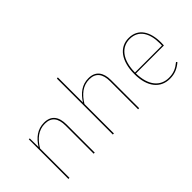

<svg xmlns="http://www.w3.org/2000/svg" viewBox="-44 -1250 1776 1776"><g transform="rotate(-45 844.0 -362.5)"><path d="M328.6 -528.3C244 -528.3 181.6 -480.1 134.5 -404.5L133 -518.3H120.7V0H134.7V-385.3C183.1 -464.4 243.3 -515.6 328.1 -515.6C413.6 -515.6 451.1 -463 451.1 -367.1V0H465.1V-368.8C465.1 -469.1 423.1 -528.3 328.6 -528.3Z M909.6 -528.3C825.1 -528.3 763.2 -480.2 715.7 -404.4V-733.8L701.7 -731.7V0H715.7V-385.3C764.1 -464.4 824.3 -515.6 909.1 -515.6C994 -515.6 1032.1 -461 1032.1 -367.1V0H1046.1V-368.8C1046.1 -467.1 1003.1 -528.3 909.6 -528.3Z M1619.7 -285.9C1619.7 -427 1561.9 -528.3 1435.9 -528.3C1315.4 -528.3 1237.7 -426 1237.7 -254.3C1237.7 -86.3 1317.3 9.4 1440.6 9.4C1507.6 9.4 1552.1 -13 1597.6 -50.8L1589.7 -61.4C1544.7 -24.3 1503.9 -3.7 1440.6 -3.7C1330.9 -3.7 1255.2 -86.2 1252.2 -248.6H1618.3C1619.3 -260.4 1619.7 -271.4 1619.7 -285.8ZM1605.1 -260.8H1252.2C1254.1 -428 1330.2 -515.1 1436.7 -515.1C1554 -515.1 1605.7 -419.4 1605.7 -290.6C1605.7 -277.1 1605.7 -270.8 1605.1 -260.8Z"/></g></svg>

Font: Fira Sans Hair
Style: Regular
Weight: 100
Designer: bBox Type GmbH & Carrois Corporate GbR & Edenspiekermann AG
Foundry: bBox Type GmbH & Carrois Corporate GbR & Edenspiekermann AG
Version: Version 4.300;PS 004.300;hotconv 1.0.88;makeotf.lib2.5.64775